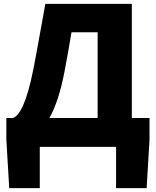

<svg xmlns="http://www.w3.org/2000/svg" viewBox="-20 -764 811 999"><path d="M237 -150C270 -208 295 -287 314 -383C331 -470 337 -510 352 -596H488V-150ZM758 -150H666V-744H216C190 -605 179 -534 154 -406C119 -228 81 -161 47 -150H13V-38L28 215H187V0H584V215H743L758 -38Z"/></svg>

Font: Noto Sans T Chinese Black
Style: Bold
Weight: 900
Designer: Ryoko NISHIZUKA (kana & ideographs); Paul D. Hunt (Latin, Greek & Cyrillic); Wenlong ZHANG (bopomofo); Sandoll Communica
Foundry: Adobe Systems Incorporated
Version: Version 1.000;PS 1;hotconv 1.0.78;makeotf.lib2.5.61930